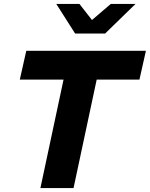

<svg xmlns="http://www.w3.org/2000/svg" viewBox="-20 -959 764 979"><path d="M81 -553 114 -700H724L691 -553H473L355 0H186L304 -553ZM385 -939 449 -857 545 -939H671L516 -788H363L267 -939Z"/></svg>

Font: Red Hat Text
Style: Bold Italic
Weight: 700
Italic angle: -12°
Designer: Pentagram / MCKL
Foundry: Pentagram / MCKL
Version: Version 1.003; Red Hat Text Bold Italic